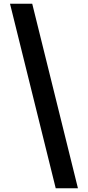

<svg xmlns="http://www.w3.org/2000/svg" viewBox="-20 -852 475 1037"><path d="M34 -832H154L401 165H281Z"/></svg>

Font: Noto Sans Gurmukhi UI Condensed
Style: Bold
Weight: 700
Width: 3
Designer: Jelle Bosma - Monotype Design Team
Foundry: Monotype Imaging Inc.
Version: Version 2.004; ttfautohint (v1.8.4.7-5d5b)